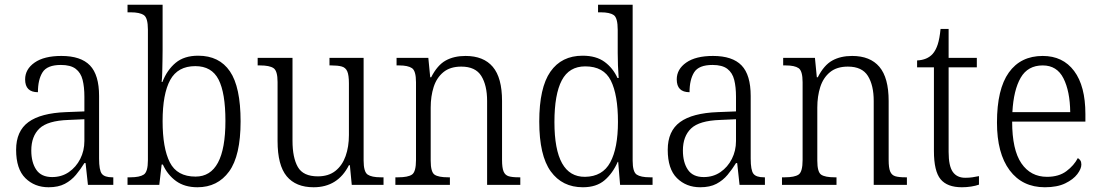

<svg xmlns="http://www.w3.org/2000/svg" viewBox="-20 -780 4647 810"><path d="M185 10Q126 10 87 -28.5Q48 -67 48 -148Q48 -227 100 -265Q152 -303 259 -307L336 -310V-372Q336 -413 328.5 -443Q321 -473 299.5 -489.5Q278 -506 237 -506Q179 -506 159.5 -475Q140 -444 140 -391Q86 -391 86 -445Q86 -488 126 -516Q166 -544 239 -544Q321 -544 359.5 -504Q398 -464 398 -375V-111Q398 -62 409.5 -47Q421 -32 454 -32H458V0H351L341 -92H336Q320 -66 300.5 -42.5Q281 -19 253.5 -4.5Q226 10 185 10ZM200 -33Q240 -33 270.5 -54Q301 -75 318.5 -109.5Q336 -144 336 -185V-277L269 -274Q181 -271 146.5 -238Q112 -205 112 -145Q112 -95 133 -64Q154 -33 200 -33Z M813 10Q759 10 723 -16Q687 -42 667 -86H662L652 0H518V-32H530Q569 -32 586.5 -43.5Q604 -55 604 -104V-655Q604 -705 586.5 -716.5Q569 -728 532 -728H518V-760H666V-569Q666 -551 665.5 -525.5Q665 -500 664.5 -475.5Q664 -451 662 -434H665Q685 -485 721 -515Q757 -545 816 -545Q905 -545 950 -479Q995 -413 995 -268Q995 -123 946.5 -56.5Q898 10 813 10ZM805 -35Q931 -35 931 -270Q931 -388 902 -444.5Q873 -501 804 -501Q730 -501 698 -442.5Q666 -384 666 -269Q666 -155 696.5 -95Q727 -35 805 -35Z M1303 10Q1228 10 1189.5 -36.5Q1151 -83 1151 -185V-434Q1151 -481 1134 -492.5Q1117 -504 1077 -504H1067V-536H1214V-186Q1214 -115 1236.5 -75.5Q1259 -36 1321 -36Q1366 -36 1395 -59Q1424 -82 1438 -121.5Q1452 -161 1452 -210V-428Q1452 -463 1445 -479Q1438 -495 1421.5 -499.5Q1405 -504 1378 -504H1370V-536H1514V-103Q1514 -55 1531 -43.5Q1548 -32 1586 -32H1598V0H1464L1456 -83H1452Q1405 10 1303 10Z M1648 0V-32H1660Q1701 -32 1718 -43.5Q1735 -55 1735 -105V-433Q1735 -481 1718 -492.5Q1701 -504 1664 -504H1653V-536H1787L1795 -454H1799Q1825 -505 1860 -524.5Q1895 -544 1944 -544Q2020 -544 2059 -498Q2098 -452 2098 -354V-105Q2098 -72 2104.5 -56.5Q2111 -41 2126 -36.5Q2141 -32 2168 -32H2175V0H2035V-354Q2035 -420 2010.5 -459.5Q1986 -499 1926 -499Q1879 -499 1850.5 -475.5Q1822 -452 1809.5 -413Q1797 -374 1797 -326V-102Q1797 -54 1813.5 -43Q1830 -32 1870 -32H1878V0Z M2439 10Q2352 10 2303.5 -57Q2255 -124 2255 -267Q2255 -410 2302 -477.5Q2349 -545 2438 -545Q2495 -545 2530.5 -519Q2566 -493 2585 -451H2590Q2588 -476 2587 -504Q2586 -532 2586 -556V-654Q2586 -705 2569 -716.5Q2552 -728 2515 -728H2503V-760H2649V-102Q2649 -55 2666 -43.5Q2683 -32 2722 -32H2733V0H2596L2588 -97H2586Q2565 -49 2530.5 -19.5Q2496 10 2439 10ZM2448 -34Q2522 -35 2554.5 -95Q2587 -155 2587 -266Q2587 -380 2557 -440Q2527 -500 2449 -500Q2381 -500 2350 -441Q2319 -382 2319 -265Q2319 -33 2448 -34Z M2934 10Q2875 10 2836 -28.5Q2797 -67 2797 -148Q2797 -227 2849 -265Q2901 -303 3008 -307L3085 -310V-372Q3085 -413 3077.5 -443Q3070 -473 3048.5 -489.5Q3027 -506 2986 -506Q2928 -506 2908.5 -475Q2889 -444 2889 -391Q2835 -391 2835 -445Q2835 -488 2875 -516Q2915 -544 2988 -544Q3070 -544 3108.5 -504Q3147 -464 3147 -375V-111Q3147 -62 3158.5 -47Q3170 -32 3203 -32H3207V0H3100L3090 -92H3085Q3069 -66 3049.5 -42.5Q3030 -19 3002.5 -4.5Q2975 10 2934 10ZM2949 -33Q2989 -33 3019.5 -54Q3050 -75 3067.5 -109.5Q3085 -144 3085 -185V-277L3018 -274Q2930 -271 2895.5 -238Q2861 -205 2861 -145Q2861 -95 2882 -64Q2903 -33 2949 -33Z M3279 0V-32H3291Q3332 -32 3349 -43.5Q3366 -55 3366 -105V-433Q3366 -481 3349 -492.5Q3332 -504 3295 -504H3284V-536H3418L3426 -454H3430Q3456 -505 3491 -524.5Q3526 -544 3575 -544Q3651 -544 3690 -498Q3729 -452 3729 -354V-105Q3729 -72 3735.5 -56.5Q3742 -41 3757 -36.5Q3772 -32 3799 -32H3806V0H3666V-354Q3666 -420 3641.5 -459.5Q3617 -499 3557 -499Q3510 -499 3481.5 -475.5Q3453 -452 3440.5 -413Q3428 -374 3428 -326V-102Q3428 -54 3444.5 -43Q3461 -32 3501 -32H3509V0Z M4038 10Q3976 10 3948 -24Q3920 -58 3920 -143V-496H3849V-525Q3892 -527 3915 -553Q3928 -568 3936 -592.5Q3944 -617 3948 -658H3982V-536H4101V-496H3982V-139Q3982 -80 3999.5 -55Q4017 -30 4052 -30Q4069 -30 4082 -32Q4095 -34 4110 -37V-1Q4096 4 4077 7Q4058 10 4038 10Z M4388 10Q4293 10 4239.5 -61.5Q4186 -133 4186 -263Q4186 -404 4236 -474Q4286 -544 4379 -544Q4464 -544 4511.5 -480.5Q4559 -417 4559 -299V-267H4250Q4250 -148 4289 -91Q4328 -34 4397 -34Q4447 -34 4479 -58Q4511 -82 4527 -113Q4533 -110 4537.5 -103.5Q4542 -97 4542 -86Q4542 -68 4525 -45.5Q4508 -23 4474 -6.5Q4440 10 4388 10ZM4495 -307Q4494 -395 4466.5 -449.5Q4439 -504 4379 -504Q4316 -504 4286 -452Q4256 -400 4251 -307Z"/></svg>

Font: Noto Serif SemiCondensed Light
Style: Regular
Weight: 300
Width: 4
Designer: Monotype Design Team
Foundry: Monotype Imaging Inc.
Version: Version 2.013